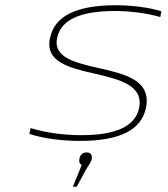

<svg xmlns="http://www.w3.org/2000/svg" viewBox="-20 -529 640 733"><path d="M341 -248C435 -226 529 -204 511 -116C496 -47 423 -13 291 -13C229 -13 158 -21 97 -40L92 -18C148 1 222 9 285 9C436 9 519 -32 537 -116C560 -224 455 -247 353 -270C266 -290 182 -310 198 -384C212 -453 286 -487 418 -487C472 -487 536 -480 592 -464L596 -486C548 -501 482 -509 422 -509C272 -509 188 -468 171 -384C151 -292 245 -270 341 -248ZM258 184H273L307 121C317 103 327 92 330 80V79C333 62 326 53 311 53C296 53 286 61 283 78V79C281 89 284 97 292 101Z"/></svg>

Font: LT Wave Mono Thin
Style: Italic
Weight: 100
Designer: Daniel Lyons
Version: Version 2.5 (Glyphs App)